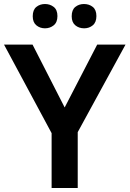

<svg xmlns="http://www.w3.org/2000/svg" viewBox="-20 -936 645 956"><path d="M302 -401 464 -714H605L367 -278V0H237V-273L0 -714H142ZM143 -855Q143 -887 161 -901.5Q179 -916 204 -916Q229 -916 247.5 -901.5Q266 -887 266 -856Q266 -825 247.5 -810Q229 -795 204 -795Q179 -795 161 -810Q143 -825 143 -855ZM337 -855Q337 -887 355 -901.5Q373 -916 398 -916Q424 -916 442 -901.5Q460 -887 460 -856Q460 -825 442 -810Q424 -795 399 -795Q373 -795 355 -810Q337 -825 337 -855Z"/></svg>

Font: Noto Sans NKo Unjoined SemiBold
Style: Regular
Weight: 600
Designer: Monotype Design Team
Foundry: Monotype Imaging Inc.
Version: Version 2.004